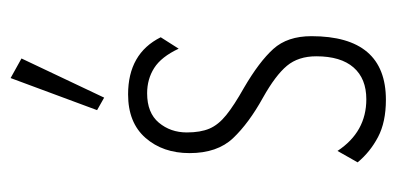

<svg xmlns="http://www.w3.org/2000/svg" viewBox="-208 -512 730 353"><g transform="rotate(-90 156.5 -335.0)"><path d="M150 10Q109 10 81.5 -4.5Q54 -19 35 -42L56 -79Q91 -26 151 -26Q189 -26 209.5 -49.5Q230 -73 230 -118Q230 -151 212.5 -172Q195 -193 154 -216Q107 -242 79.5 -271Q52 -300 52 -351Q52 -400 80 -432Q108 -464 160 -464Q235 -464 265 -404L244 -371Q229 -403 208.5 -416Q188 -429 162 -429Q126 -429 108 -407.5Q90 -386 90 -356Q90 -331 97 -314.5Q104 -298 122 -283.5Q140 -269 172 -251Q220 -223 243.5 -197Q267 -171 267 -127Q267 10 150 10ZM154 -508 131 -521 190 -680 226 -660Z"/></g></svg>

Font: Inconsolata ExtraCondensed Light
Style: Regular
Weight: 300
Width: 2
Monospace: yes
Designer: Raph Levien, Cyreal, Brenton Simpson
Foundry: Raph Levien, Cyreal, Google
Version: Version 3.100; ttfautohint (v1.8.4.7-5d5b)